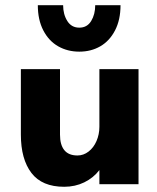

<svg xmlns="http://www.w3.org/2000/svg" viewBox="-20 -706 601 736"><path d="M60 -190V-441H210V-190Q210 -151 226.5 -130.5Q243 -110 277 -110Q300 -110 319.5 -125Q339 -140 350 -165.5Q361 -191 361 -220V-441H511V0H361V-54Q338 -24 303 -7Q268 10 226 10Q141 10 100.5 -43Q60 -96 60 -190ZM284 -508Q239 -508 203 -528.5Q167 -549 146 -589.5Q125 -630 125 -686H222Q222 -651 238 -625.5Q254 -600 284 -600Q314 -600 329.5 -625.5Q345 -651 345 -686H442Q442 -630 421 -589.5Q400 -549 364.5 -528.5Q329 -508 284 -508Z"/></svg>

Font: Teachers[wght]
Style: Regular
Weight: 400
Designer: Alfredo Marco Pradil & Chank Diesel
Version: Version 1.000;Glyphs 3.1.2 (3151)